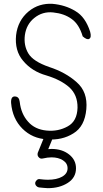

<svg xmlns="http://www.w3.org/2000/svg" viewBox="-20 -747 540 1003"><path d="M412 -557Q393 -621 354 -648Q316 -676 258 -682Q202 -688 159 -653Q118 -620 110 -564Q103 -510 128 -468Q153 -426 237 -397Q323 -369 380 -318Q439 -267 431 -177Q423 -86 363 -50Q304 -13 226 -19Q149 -23 97 -75Q45 -127 38 -209Q36 -245 59 -243Q80 -242 83 -215Q90 -152 127 -111Q162 -71 223 -65Q284 -59 334 -87Q383 -114 385 -184Q386 -251 342 -291Q298 -330 222 -353Q147 -374 101 -429Q78 -456 69 -489.5Q60 -523 64 -563Q73 -640 129 -687Q157 -710 188.5 -719.5Q220 -729 254 -727Q322 -721 374 -689Q426 -659 451 -581Q459 -551 446 -544Q435 -537 412 -557ZM216 -44Q219 -52 227.5 -56Q236 -60 244 -57Q252 -54 256.5 -46Q261 -38 257 -29L232 32Q241 31 249 31Q304 31 340.5 59.5Q377 88 377 132Q377 181 334 208.5Q291 236 230 236Q220 236 208 234.5Q196 233 183 232Q174 230 168.5 223Q163 216 164 207Q166 199 173 193Q180 187 189 189Q212 192 230 192Q276 192 304.5 176Q333 160 333 132Q333 106 309 90.5Q285 75 249 75Q229 75 203 81Q190 84 182 74Q174 66 177 52Z"/></svg>

Font: Yomogi
Style: Regular
Weight: 400
Designer: satsuyako
Foundry: satsuyako
Version: Version 3.100